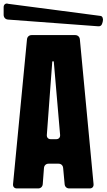

<svg xmlns="http://www.w3.org/2000/svg" viewBox="-56 -1056 597 1076"><path d="M-35.6 -1015.1Q-35.6 -1026.4 -28.8 -1032.2Q-22 -1038.1 -11.7 -1035.2Q-10.7 -1034.7 -10.7 -1034.7L507.3 -966.8Q515.6 -965.8 519.3 -956.3Q522.9 -946.8 520 -936L517.6 -926.8Q514.6 -916 508.5 -911.9Q502.4 -907.7 494.1 -908.7L-11.2 -946.3Q-22.5 -947.3 -29.1 -954.8Q-35.6 -962.4 -35.6 -973.1ZM39.1 0Q27.8 0 22 -6.6Q16.1 -13.2 17.1 -24.4L95.2 -835Q96.2 -846.2 103.5 -852.8Q110.8 -859.4 122.1 -859.4H364.7Q376 -859.4 383.3 -852.8Q390.6 -846.2 391.6 -835L468.3 -24.4Q469.2 -13.2 463.4 -6.6Q457.5 0 446.3 0H332.5Q321.3 0 314.2 -6.6Q307.1 -13.2 306.2 -24.4L297.9 -114.3Q296.9 -125.5 289.8 -132.1Q282.7 -138.7 271.5 -138.7H216.8Q205.6 -138.7 198.5 -132.1Q191.4 -125.5 190.4 -114.3L183.6 -24.4Q182.6 -13.2 175.5 -6.6Q168.5 0 157.2 0ZM206.5 -300.3Q205.6 -289.1 211.7 -282.5Q217.8 -275.9 229 -275.9H258.3Q269.5 -275.9 275.6 -282.5Q281.7 -289.1 280.8 -300.3L245.6 -709Q245.6 -712.9 241.2 -712.9Q236.8 -712.9 236.8 -709Z"/></svg>

Font: Fz Anton Round
Style: Regular
Weight: 400
Designer: Vernon Adams
Foundry: Vernon Adams
Version: Version 2.0 Mod + VH boi FontZin